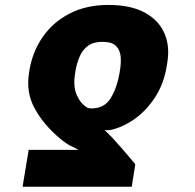

<svg xmlns="http://www.w3.org/2000/svg" viewBox="-20 -558 772 762"><path d="M502.8 183.2H69.6L93.8 36.9H291.2Q279.8 29.5 262.3 21.8Q244.7 14.2 214.5 -11.4Q152 -64.6 117.4 -128.2Q82.7 -191.8 95.2 -268.5L96.6 -278.4Q109 -353 149.9 -411.8Q190.7 -470.5 256.7 -504.4Q322.8 -538.4 410.5 -538.4Q498.2 -538.4 554 -508.3Q609.7 -478.3 632.5 -426Q655.2 -373.6 643.5 -306.8L642 -296.9Q630.3 -224.4 594.6 -170.5Q558.9 -116.5 510.8 -83.5Q462.7 -50.4 413.4 -41.2H394.9Q407.3 -31.2 424.9 -12.3Q442.5 6.7 460.9 27.9Q479.4 49 494.5 67.1Q509.6 85.2 517 93.8ZM454.5 -268.5 456 -278.4Q460.6 -304 459.2 -330.3Q457.7 -356.5 441.8 -374.3Q425.8 -392 386.4 -392Q350.5 -392 329 -376.1Q307.5 -360.1 296.3 -334.2Q285.2 -308.2 279.8 -278.4L278.4 -268.5Q269.2 -215.2 284.8 -180.4Q300.4 -145.6 326.7 -130.7Q331.3 -128.6 335.6 -128.2Q339.8 -127.8 343.8 -127.8Q394.2 -127.8 419.2 -168.3Q444.2 -208.8 454.5 -268.5Z"/></svg>

Font: Inter UI Black
Style: Italic
Weight: 900
Italic angle: -9.39999°
Designer: Rasmus Andersson
Foundry: rsms
Version: 3.2;8d6f07862